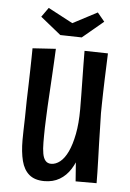

<svg xmlns="http://www.w3.org/2000/svg" viewBox="-51 -727 525 775"><g transform="rotate(5 211.0 -339.0)"><path d="M158 10Q119 10 96.5 -9Q74 -28 65 -63.5Q56 -99 56 -148Q56 -160 56.5 -183.5Q57 -207 58 -239Q59 -271 59 -308Q60 -343 61 -374.5Q62 -406 62.5 -433.5Q63 -461 63.5 -483Q64 -505 64 -520L158 -526Q157 -501 155.5 -474.5Q154 -448 152.5 -419.5Q151 -391 149 -359.5Q147 -328 145 -290Q144 -266 143 -244.5Q142 -223 141.5 -204.5Q141 -186 141 -170.5Q141 -155 141 -145Q141 -119 144.5 -100Q148 -81 156.5 -71.5Q165 -62 179 -62Q198 -62 215.5 -76Q233 -90 246.5 -118.5Q260 -147 268.5 -190.5Q277 -234 277 -292L315 -297Q314 -247 309 -201Q304 -155 293 -116.5Q282 -78 264 -49.5Q246 -21 219.5 -5.5Q193 10 158 10ZM284 0 276 -108Q277 -155 277 -201Q277 -247 277 -292Q277 -318 276.5 -348.5Q276 -379 275.5 -410.5Q275 -442 274.5 -472Q274 -502 274 -528L369 -526Q368 -500 367 -472.5Q366 -445 365 -418.5Q364 -392 363.5 -367Q363 -342 362.5 -320.5Q362 -299 362 -283Q363 -256 363.5 -225Q364 -194 365 -161.5Q366 -129 367 -98.5Q368 -68 368.5 -43Q369 -18 369 0ZM258 -581 171 -583 88 -650 115 -688 215 -635 314 -687 343 -652Z"/></g></svg>

Font: Truculenta SemiBold
Style: Regular
Weight: 600
Version: Version 1.002